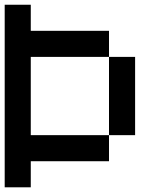

<svg xmlns="http://www.w3.org/2000/svg" viewBox="-20 -798 707 818"><path d="M111.1 -222.2H444.4V-111.1H111.1V0H0V-777.8H111.1V-666.7H444.4V-555.6H111.1ZM555.6 -222.2H444.4V-555.6H555.6Z"/></svg>

Font: Pixeloid Sans
Style: Regular
Weight: 400
Designer: GGBotNet
Foundry: GGBotNet
Version: 0.5